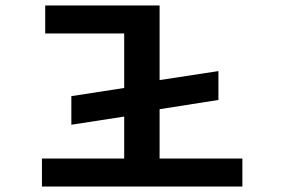

<svg xmlns="http://www.w3.org/2000/svg" viewBox="-20 -685 1040 705"><path d="M134 0H870V-103H566V-284L782 -318V-424L566 -391V-665H146V-562H436V-362L242 -332V-227L436 -257V-103H134Z"/></svg>

Font: Inconsolata UltraExpanded
Style: Bold
Weight: 700
Width: 9
Monospace: yes
Designer: Raph Levien, Cyreal, Brenton Simpson
Foundry: Raph Levien, Cyreal, Google
Version: Version 3.100